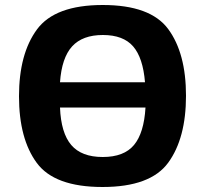

<svg xmlns="http://www.w3.org/2000/svg" viewBox="-20 -731 827 768"><path d="M127 -79.5Q56 -176 56 -346Q56 -516 128 -613.5Q200 -711 391 -711Q582 -711 653 -614.5Q724 -518 724 -348Q724 -178 653 -80.5Q582 17 390 17Q198 17 127 -79.5ZM220 -301Q224 -199 265 -151Q306 -103 391 -103Q476 -103 516 -151Q556 -199 562 -301ZM220 -402H560Q552 -500 512.5 -545.5Q473 -591 391.5 -591Q310 -591 268.5 -545.5Q227 -500 220 -402Z"/></svg>

Font: Fix15 Mono
Style: Bold
Weight: 700
Designer: Carrois Corporate & Edenspiekermann AG
Foundry: Carrois Corporate GbR & Edenspiekermann AG
Version: Version 3.206